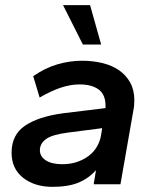

<svg xmlns="http://www.w3.org/2000/svg" viewBox="-20 -716 600 746"><path d="M184 10Q115 10 70 -25Q25 -60 25 -123Q25 -192 77 -227.5Q129 -263 226 -276L390 -296V-305Q390 -349 363 -368.5Q336 -388 289 -388Q254 -388 216.5 -375.5Q179 -363 134 -337L109 -420Q155 -452 203 -466Q251 -480 299 -480Q341 -480 378 -471Q415 -462 442.5 -443Q470 -424 486 -395Q502 -366 502 -326Q502 -316 501 -305.5Q500 -295 498 -286L448 0H344L353 -55Q325 -23 285 -6.5Q245 10 184 10ZM222 -78Q254 -78 280 -87Q306 -96 325.5 -111Q345 -126 356.5 -146Q368 -166 372 -187L377 -218L245 -201Q182 -193 158.5 -175.5Q135 -158 135 -132Q135 -108 158 -93Q181 -78 222 -78ZM302 -543 225 -696H330L373 -543Z"/></svg>

Font: Celebes SemiBold
Style: Italic
Weight: 600
Italic angle: -10°
Designer: Anugrah Pasau
Foundry: Lafontype
Version: Version 1.000; ttfautohint (v1.8.4)